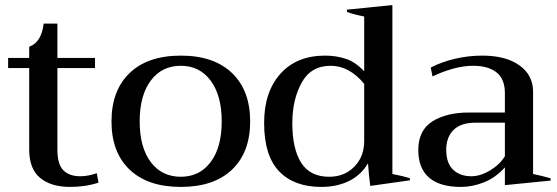

<svg xmlns="http://www.w3.org/2000/svg" viewBox="-20 -726 2194 756"><path d="M368 -7Q318 10 256 10Q181 10 138 -25.5Q95 -61 95 -137V-458H12V-498H95V-542Q143 -559 152 -633H206V-498H354V-458H206V-137Q206 -79 229.5 -55.5Q253 -32 296 -32Q327 -32 361 -44Z M419 -248Q419 -370 490.5 -438.5Q562 -507 692 -507Q822 -507 893.5 -438.5Q965 -370 965 -248Q965 -126 893.5 -58Q822 10 692 10Q562 10 490.5 -58Q419 -126 419 -248ZM853 -248Q853 -350 809.5 -408.5Q766 -467 692 -467Q617 -467 573.5 -408.5Q530 -350 530 -248Q530 -146 573.5 -88Q617 -30 692 -30Q766 -30 809.5 -88Q853 -146 853 -248Z M1020 -242Q1020 -364 1084 -435.5Q1148 -507 1260 -507Q1305 -507 1343 -494Q1381 -481 1414 -445V-661Q1373 -669 1346 -679V-688L1525 -706V-41Q1567 -33 1594 -24V-16L1438 6Q1433 -27 1429 -83Q1402 -37 1354.5 -13.5Q1307 10 1245 10Q1138 10 1079 -51.5Q1020 -113 1020 -242ZM1414 -171V-396Q1355 -467 1282 -467Q1204 -467 1167.5 -400Q1131 -333 1131 -241Q1131 -140 1166 -85Q1201 -30 1276 -30Q1336 -30 1375 -69.5Q1414 -109 1414 -171Z M1627 -135Q1627 -213 1682.5 -248Q1738 -283 1827 -283H1968V-359Q1968 -415 1935 -441Q1902 -467 1843 -467Q1804 -467 1762 -455Q1720 -443 1683 -425L1676 -460Q1718 -482 1771 -494.5Q1824 -507 1879 -507Q1972 -507 2025.5 -468.5Q2079 -430 2079 -365V-41Q2117 -33 2148 -24V-15L1968 3V-67Q1931 -26 1885.5 -8Q1840 10 1795 10Q1711 10 1669 -27Q1627 -64 1627 -135ZM1968 -111V-243H1853Q1795 -243 1766 -214.5Q1737 -186 1737 -136Q1737 -84 1764 -58Q1791 -32 1836 -32Q1872 -32 1910.5 -55.5Q1949 -79 1968 -111Z"/></svg>

Font: Trirong Medium
Style: Regular
Weight: 500
Designer: Katatrad Team
Foundry: CadsonDemak
Version: Version 1.001